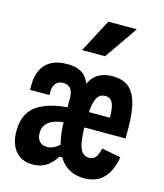

<svg xmlns="http://www.w3.org/2000/svg" viewBox="-121 -909 863 1011"><g transform="rotate(15 310.0 -403.0)"><path d="M294.3 -350 297.9 -393.8Q304.8 -474.2 341.4 -510.2Q378 -546.2 440.9 -546.2Q492.2 -546.2 524.8 -522.5Q557.3 -498.8 573.8 -444.7Q590.2 -390.6 590.2 -299.2V-247.1H328.4V-331.2H497.4L482.1 -312.6V-332Q482.1 -386.6 470.2 -411.1Q458.2 -435.7 428.8 -435.7Q406.7 -435.7 392.9 -420.6Q379.2 -405.6 372.3 -368.9Q365.5 -332.2 365.5 -268.3Q365.3 -206.4 371.7 -169.5Q378 -132.7 392 -115.8Q406 -98.9 430 -98.9Q452.5 -98.9 465.2 -114.1Q478 -129.2 485 -164L589.4 -144.4Q578.8 -85.1 555.6 -50.4Q532.4 -15.8 501.5 -1.9Q470.5 12 432.9 12Q377.2 12 337.1 -16.2Q296.9 -44.4 274.7 -106.8Q252.4 -169.1 252.4 -268.3ZM331.8 -349.8V-268.3H252.4V-372.5Q252.4 -409.9 238.9 -427.2Q225.3 -444.6 199.4 -444.8Q173.5 -445.1 158.6 -428.8Q143.8 -412.6 143.8 -383.7V-364.2H37.9V-390.1Q37.9 -437.3 54.2 -472.2Q70.5 -507.1 105.1 -526.6Q139.8 -546.2 193.8 -546.2Q242.3 -546.2 272.2 -528.1Q302.1 -510 316.9 -467.2Q331.8 -424.4 331.8 -349.8ZM145.4 -158Q145.4 -128.7 160.4 -112.7Q175.3 -96.8 201.2 -96.8Q224.8 -96.8 247.3 -110.5Q269.8 -124.3 288.7 -153.5L323.1 -64.7H278.2Q263.8 -40.9 246.4 -24.1Q229 -7.2 205.6 2.4Q182.2 12 152.5 12Q91.4 12 58 -28Q24.6 -68 24.6 -136.4Q24.6 -242.7 101.7 -285.9Q178.8 -329.2 302.4 -327.9L286 -246.2Q217.5 -246.2 181.5 -224.3Q145.4 -202.3 145.4 -158ZM373.8 -637.4 498.6 -817.7H343.2L248.4 -637.4Z"/></g></svg>

Font: Monaspace Neon Var
Style: Regular
Weight: 400
Designer: Riley Cran and the Lettermatic Team
Version: Version 1.000 (Monaspace Neon Var)